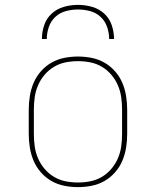

<svg xmlns="http://www.w3.org/2000/svg" viewBox="-20 -760 640 788"><path d="M300 8Q272 8 244 2.5Q216 -3 191.5 -17Q167 -31 148 -52.5Q129 -74 118 -100Q107 -126 102.5 -154Q98 -182 98 -210V-310Q98 -338 102.5 -366Q107 -394 118 -420Q129 -446 148 -467.5Q167 -489 191.5 -503Q216 -517 244 -522.5Q272 -528 300 -528Q328 -528 356 -522.5Q384 -517 408.5 -503Q433 -489 452 -467.5Q471 -446 482 -420Q493 -394 497.5 -366Q502 -338 502 -310V-210Q502 -182 497.5 -154Q493 -126 482 -100Q471 -74 452 -52.5Q433 -31 408.5 -17Q384 -3 356 2.5Q328 8 300 8ZM300 -11Q326 -11 351 -16Q376 -21 398 -34Q420 -47 437 -67Q454 -87 464 -110.5Q474 -134 477.5 -159Q481 -184 481 -210V-310Q481 -336 477.5 -361Q474 -386 464 -409.5Q454 -433 437 -453Q420 -473 398 -486Q376 -499 351 -504Q326 -509 300 -509Q274 -509 249 -504Q224 -499 202 -486Q180 -473 163 -453Q146 -433 136 -409.5Q126 -386 122.5 -361Q119 -336 119 -310V-210Q119 -184 122.5 -159Q126 -134 136 -110.5Q146 -87 163 -67Q180 -47 202 -34Q224 -21 249 -16Q274 -11 300 -11ZM152 -600Q152 -629 161.5 -657Q171 -685 192.5 -704.5Q214 -724 242.5 -732Q271 -740 300 -740Q329 -740 357.5 -732Q386 -724 407.5 -704.5Q429 -685 438.5 -657Q448 -629 448 -600H428Q428 -625 419.5 -649.5Q411 -674 392.5 -691Q374 -708 349.5 -714.5Q325 -721 300 -721Q275 -721 250.5 -714.5Q226 -708 207.5 -691Q189 -674 180.5 -649.5Q172 -625 172 -600Z"/></svg>

Font: Iosevka HT Thin Extended
Style: Regular
Weight: 100
Width: 7
Monospace: yes
Designer: Belleve Invis
Foundry: Belleve Invis
Version: Version 32.3.0; ttfautohint (v1.8.4)